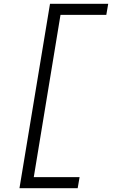

<svg xmlns="http://www.w3.org/2000/svg" viewBox="-20 -843 640 1006"><path d="M82 143 242 -823H547L537 -765H297L157 85H397L387 143Z"/></svg>

Font: Iosevka Aile Light Oblique
Style: Regular
Weight: 300
Italic angle: -9°
Designer: Belleve Invis
Foundry: Belleve Invis
Version: Version 31.1.0; ttfautohint (v1.8.4)